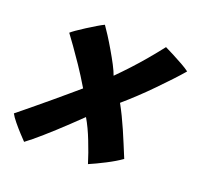

<svg xmlns="http://www.w3.org/2000/svg" viewBox="-130 -698 857 829"><g transform="rotate(20 298.5 -284.0)"><path d="M61.5 13.5Q51.5 3.5 34.8 -14.8Q18 -33 1.8 -52.8Q-14.5 -72.5 -22 -87Q-12.5 -94.5 8.2 -111.5Q29 -128.5 56.5 -151.2Q84 -174 113.8 -198.8Q143.5 -223.5 171.5 -247.5Q199.5 -271.5 222 -290.5Q192.5 -340 166 -379.2Q139.5 -418.5 118.5 -447.8Q97.5 -477 83.5 -496Q88.5 -501 105.2 -512.8Q122 -524.5 143.2 -538Q164.5 -551.5 184.5 -563.5Q204.5 -575.5 216.5 -581Q226 -568 242 -543Q258 -518 275.2 -488.5Q292.5 -459 306.8 -431.8Q321 -404.5 327 -387Q356 -416 384.5 -446.8Q413 -477.5 441.2 -511Q469.5 -544.5 497.5 -580.5Q516 -571.5 539.2 -559.5Q562.5 -547.5 584.2 -535.2Q606 -523 619 -513Q601 -491.5 574.2 -463Q547.5 -434.5 516.5 -402.8Q485.5 -371 453.5 -341Q421.5 -311 393 -286.5Q406 -263 418.8 -236.8Q431.5 -210.5 443.8 -182.5Q456 -154.5 468.2 -125Q480.5 -95.5 493 -65Q465 -45 425 -24.5Q385 -4 353.5 9.5Q346.5 -13.5 337.8 -38Q329 -62.5 319.2 -87.5Q309.5 -112.5 298.5 -135.8Q287.5 -159 276 -178.5Q249 -152.5 223.8 -128.5Q198.5 -104.5 175.2 -83.2Q152 -62 131.2 -43.8Q110.5 -25.5 93 -11.2Q75.5 3 61.5 13.5Z"/></g></svg>

Font: Grandstander Thin
Style: Bold Italic
Weight: 700
Italic angle: -15°
Version: Version 1.200